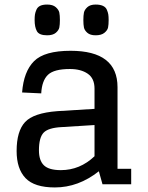

<svg xmlns="http://www.w3.org/2000/svg" viewBox="-20 -809 648 843"><path d="M430 0H556V-68H496V-426Q496 -586 290 -586Q175 -586 129.5 -540.5Q84 -495 77 -403L161 -399Q164 -455 190.5 -480.5Q217 -506 287 -506Q335 -506 365 -485.5Q395 -465 395 -420V-331L232 -321Q127 -313 90 -273Q53 -233 53 -146Q53 -68 92 -27Q131 14 221 14Q324 14 414 -57ZM247 -62Q195 -62 173 -83Q151 -104 151 -149Q151 -205 171.5 -226.5Q192 -248 251 -251L395 -260V-123Q331 -62 247 -62ZM187 -654Q152 -654 142 -672Q132 -690 132 -721Q132 -736 133.5 -745.5Q135 -755 140 -766.5Q145 -778 156.5 -783.5Q168 -789 187 -789Q212 -789 225 -777.5Q238 -766 240.5 -753.5Q243 -741 243 -721Q243 -701 240.5 -688.5Q238 -676 225 -665Q212 -654 187 -654ZM400 -654Q376 -654 363.5 -665Q351 -676 348.5 -688.5Q346 -701 346 -721Q346 -741 348.5 -753.5Q351 -766 363.5 -777.5Q376 -789 400 -789Q419 -789 431.5 -783.5Q444 -778 449 -766.5Q454 -755 455.5 -745.5Q457 -736 457 -721Q457 -701 454.5 -688.5Q452 -676 438.5 -665Q425 -654 400 -654Z"/></svg>

Font: Glegoo
Style: Bold
Weight: 700
Version: Version 2.0.1; ttfautohint (v0.9) -r 48 -G 60